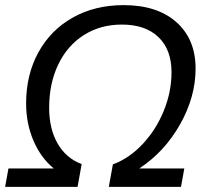

<svg xmlns="http://www.w3.org/2000/svg" viewBox="-21 -730 814 750"><path d="M12 -72H189Q138 -114 109.5 -181Q81 -248 81 -326Q81 -438 129 -525.5Q177 -613 263.5 -661.5Q350 -710 462 -710Q593 -710 668 -643.5Q743 -577 743 -462Q743 -351 682 -243.5Q621 -136 523 -72H699L686 0H404L420 -88Q483 -111 535.5 -166.5Q588 -222 618.5 -296.5Q649 -371 649 -448Q649 -536 598 -585Q547 -634 455 -634Q371 -634 306.5 -593Q242 -552 206.5 -478Q171 -404 171 -309Q171 -227 204 -169.5Q237 -112 298 -89L282 0H-1Z"/></svg>

Font: Sarabun
Style: Italic
Weight: 400
Italic angle: -10°
Designer: Suppakit Chalermlarp | Katatrad Co.,Ltd.
Foundry: Cadson Demak Co.,Ltd.
Version: Version 1.000; ttfautohint (v1.6)